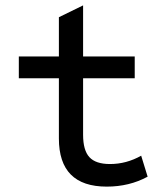

<svg xmlns="http://www.w3.org/2000/svg" viewBox="-20 -682 620 714"><path d="M377 12Q199 12 199 -167V-391H50V-472H199V-618L289 -662V-472H481V-391H289V-181Q289 -123 312.5 -97.5Q336 -72 389 -72Q450 -72 505 -103L529 -25Q461 12 377 12Z"/></svg>

Font: Sometype Mono Medium
Style: Regular
Weight: 500
Monospace: yes
Designer: Ryoichi Tsunekawa
Foundry: Dharma Type
Version: Version 1.000; ttfautohint (v1.8.3)